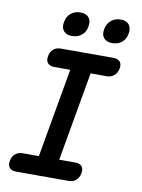

<svg xmlns="http://www.w3.org/2000/svg" viewBox="-101 -1019 802 1087"><g transform="rotate(10 300.0 -475.5)"><path d="M298 -109H390Q416 -109 428 -95Q440 -81 435 -55Q430 -29 413.5 -14.5Q397 0 371 0H69Q43 0 31 -14.5Q19 -29 24 -55Q29 -81 46 -95Q63 -109 89 -109H181L271 -621H179Q153 -621 141 -635.5Q129 -650 134 -676Q139 -702 155.5 -716Q172 -730 198 -730H500Q526 -730 538 -716Q550 -702 545 -676Q540 -650 523 -635.5Q506 -621 480 -621H388ZM478 -811Q446 -811 430 -829.5Q414 -848 420 -880Q426 -913 448.5 -932Q471 -951 504 -951Q536 -951 551.5 -932Q567 -913 561 -880Q556 -848 533.5 -829.5Q511 -811 478 -811ZM247 -811Q215 -811 199 -829.5Q183 -848 189 -880Q194 -913 217 -932Q240 -951 272 -951Q305 -951 320.5 -932Q336 -913 330 -880Q325 -848 302 -829.5Q279 -811 247 -811Z"/></g></svg>

Font: Maple Mono SemiBold
Style: Italic
Weight: 600
Italic angle: -10°
Monospace: yes
Designer: subframe7536
Version: Version 7.000